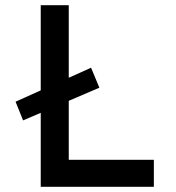

<svg xmlns="http://www.w3.org/2000/svg" viewBox="-20 -720 678 740"><path d="M331 -459 363 -382 69 -256 40 -328ZM573 0H137V-700H245V-78L217 -104H573Z"/></svg>

Font: Lexend
Style: Regular
Weight: 400
Designer: Thomas Jockin
Foundry: Lexend
Version: Version 1.000